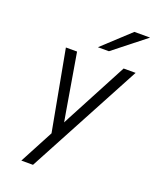

<svg xmlns="http://www.w3.org/2000/svg" viewBox="-167 -826 896 1114"><g transform="rotate(20 281.0 -269.0)"><path d="M104.5 194 215 -14.5 123 -511H192L251.5 -159.5Q254 -145 256.8 -129Q259.5 -113 262 -99Q268.5 -112 277 -128.2Q285.5 -144.5 293.5 -159.5L479.5 -511H553.5L176.5 194ZM297 -576 465.5 -732H562.5L365 -576Z"/></g></svg>

Font: Overpass Light
Style: Italic
Weight: 300
Italic angle: -10°
Designer: Delve Withrington, Dave Bailey, Thomas Jockin
Foundry: Delve Fonts LLC
Version: Version 4.000; ttfautohint (v1.8.3)